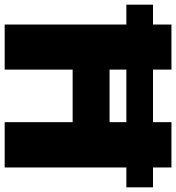

<svg xmlns="http://www.w3.org/2000/svg" viewBox="14 -768 754 822"><g transform="rotate(90 391.0 -357.0)"><path d="M85 0V-521H0V-635H85V-714H278V-635H503V-714H697V-635H782V-521H697V0H503V-291H278V0ZM278 -449H503V-521H278Z"/></g></svg>

Font: Noto Sans Georgian Black
Style: Regular
Weight: 900
Designer: Monotype Design Team, Akaki Razmadze
Foundry: Google LLC
Version: Version 2.005; ttfautohint (v1.8.4.7-5d5b)